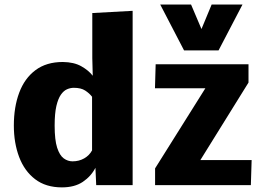

<svg xmlns="http://www.w3.org/2000/svg" viewBox="-20 -809 1133 839"><path d="M250.5 9.8Q180.2 9.8 133.5 -25.9Q86.9 -61.5 63.7 -122.8Q40.5 -184.1 40.5 -260.3Q40.5 -341.3 64 -404.1Q87.4 -466.8 135 -502.4Q182.6 -538.1 254.4 -538.1Q303.2 -537.6 335.2 -519.5Q367.2 -501.5 385.3 -478L383.3 -555.2V-752L559.6 -761.7V0H400.4L397 -75.7Q377.9 -38.6 342 -14.4Q306.2 9.8 250.5 9.8ZM296.9 -104Q325.2 -104 347.9 -116.9Q370.6 -129.9 382.3 -151.9V-386.2Q370.6 -401.4 352.3 -413.3Q334 -425.3 302.7 -425.3Q287.6 -425.3 272.9 -418.9Q258.3 -412.6 246.1 -395.3Q233.9 -377.9 226.3 -345.5Q218.8 -313 218.8 -260.3Q218.8 -197.3 229.7 -163.6Q240.7 -129.9 258.5 -116.9Q276.4 -104 296.9 -104ZM657.7 0V-73.2L877.4 -423.3H657.2L660.2 -528.3H1065.9V-448.2L855.5 -109.4H1079.6L1076.2 0ZM784.2 -588.9 680.2 -789.1H814.9L860.4 -682.1L904.8 -789.1H1039.6L935.1 -588.9Z"/></svg>

Font: Comme ExtraBold
Style: Regular
Weight: 800
Version: Version 1.000;gftools[0.9.27]